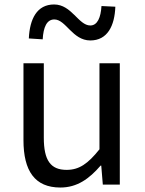

<svg xmlns="http://www.w3.org/2000/svg" viewBox="-20 -826 647 859"><path d="M250 13C325 13 379 -26 430 -85H433L440 0H516V-543H425V-158C373 -93 334 -66 278 -66C206 -66 176 -109 176 -210V-543H85V-199C85 -61 136 13 250 13ZM384 -645C461 -645 493 -711 496 -796L434 -799C431 -748 416 -712 384 -712C331 -712 301 -806 222 -806C145 -806 113 -741 109 -654L171 -650C174 -704 189 -739 223 -739C275 -739 304 -645 384 -645Z"/></svg>

Font: Source Han Sans HK
Style: Regular
Weight: 400
Designer: Ryoko NISHIZUKA 西塚涼子 (kana, bopomofo & ideographs); Paul D. Hunt (Latin, Greek & Cyrillic); Sandoll Communications 산돌커뮤니
Foundry: Adobe
Version: Version 2.000;hotconv 1.0.107;makeotfexe 2.5.65593